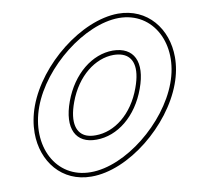

<svg xmlns="http://www.w3.org/2000/svg" viewBox="-79 -715 892 866"><g transform="rotate(-10 367.5 -281.5)"><path d="M94 -282C157.1 -453 358.7 -612 516.1 -613C675.1 -613 757.3 -451 694 -282C630.9 -111 431.2 51 271.6 50C112.6 50 30.9 -111 94 -282ZM234 -282C190.1 -163 227.8 -89 323.2 -90C419.2 -90 511.1 -163 554 -282C597.5 -400 560.1 -472 464.4 -473C369.4 -473 277.5 -400 234 -282ZM75.2 -288.9C60 -247.6 52.7 -206.6 52.6 -167.8C52.4 -37.2 136.5 70 271.5 70C442.6 71.1 647.2 -97.2 712.7 -275C728 -315.9 735.4 -356.8 735.4 -395.4C735.5 -525.3 651.2 -633 516 -633C347.3 -631.9 141 -467.1 75.2 -288.9ZM252.8 -275.1C294.2 -387.5 380.3 -453 464.3 -453C480.2 -452.8 493.9 -450.4 505 -446.3C549.1 -430.2 569.4 -381.6 535.2 -288.9C494.3 -175.4 408.6 -110 323.1 -110C306.6 -109.8 293 -112.1 281.8 -116.2C238.8 -132.1 218.4 -182 252.8 -275.1Z"/></g></svg>

Font: Nordica Plus
Style: NordicaClassicRgOblOl
Weight: 500
Version: Version 1.01